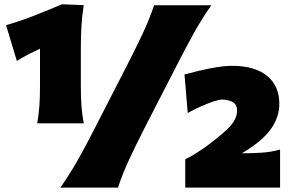

<svg xmlns="http://www.w3.org/2000/svg" viewBox="-20 -859 1338 879"><path d="M150.4 -294.4Q157.7 -336.4 160.4 -375.2Q163.1 -414.1 163.1 -463.9V-636.2Q137.7 -624.5 111.1 -610.8Q84.5 -597.2 57.1 -580.1L7.8 -743.7Q76.2 -763.7 138.7 -788.3Q201.2 -813 263.7 -839.4L363.3 -835.4Q355.5 -785.2 352.8 -737.8Q350.1 -690.4 350.1 -642.6V-463.9Q350.1 -414.1 352.8 -375.2Q355.5 -336.4 363.3 -294.4ZM256.3 0Q301.3 -64.5 336.7 -127.2Q372.1 -189.9 412.6 -269.5L561 -558.6Q603 -640.6 633.1 -704.8Q663.1 -769 685.5 -835H947.3Q901.4 -769 866 -704.8Q830.6 -640.6 788.6 -558.6L640.1 -269.5Q599.6 -189.9 570.6 -127.2Q541.5 -64.5 520 0ZM828.1 0V-129.9Q849.1 -139.6 872.1 -154.1Q895 -168.5 913.1 -180.7Q983.4 -231.4 1024.4 -271.5Q1065.4 -311.5 1065.4 -353.5Q1065.4 -378.4 1048.6 -389.9Q1031.7 -401.4 997.6 -403.3Q983.9 -403.3 958 -394.8Q932.1 -386.2 900.9 -372.3Q869.6 -358.4 839.4 -341.8L824.7 -518.1Q851.1 -525.4 889.6 -534.7Q928.2 -543.9 969 -550.8Q1009.8 -557.6 1042 -557.6Q1147 -557.6 1202.9 -511.5Q1258.8 -465.3 1258.8 -384.3Q1258.8 -324.7 1222.4 -271.5Q1186 -218.3 1104 -167.5L1087.4 -157.2Q1131.3 -157.2 1175.8 -159.9Q1220.2 -162.6 1262.2 -174.3V0Z"/></svg>

Font: Pinar-DS1-FD Black
Style: Regular
Weight: 900
Designer: Amin Abedi
Version: Version 2.000